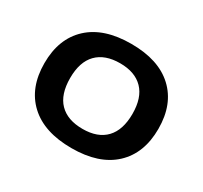

<svg xmlns="http://www.w3.org/2000/svg" viewBox="-112 -647 860 814"><g transform="rotate(30 318.0 -240.0)"><path d="M39 -240Q39 -360 111.5 -427.5Q184 -495 318 -495Q452 -495 524.5 -427.5Q597 -360 597 -240Q597 -120 524.5 -52.5Q452 15 318 15Q184 15 111.5 -52.5Q39 -120 39 -240ZM470 -240Q470 -319 430.5 -359.5Q391 -400 318 -400Q244 -400 204.5 -359.5Q165 -319 165 -240Q165 -160 204.5 -119.5Q244 -79 318 -79Q392 -79 431 -120Q470 -161 470 -240Z"/></g></svg>

Font: Mitr
Style: Regular
Weight: 400
Designer: Thanarat Vachiruckul
Foundry: Cadson Demak
Version: Version 1.002